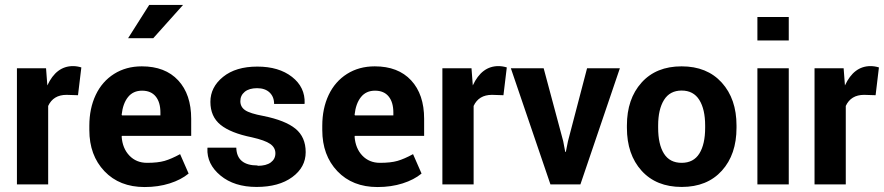

<svg xmlns="http://www.w3.org/2000/svg" viewBox="-20 -755 3620 786"><path d="M177.2 0H49.3V-475.6H168.5L173.8 -405.3Q210.4 -484.4 278.8 -484.4Q295.4 -484.4 313 -479L299.3 -365.2L252.4 -366.7Q198.2 -366.7 177.2 -321.3Z M636.7 -294.4Q636.7 -336.4 617.4 -360.1Q598.1 -383.8 561.5 -383.8Q524.9 -383.8 503.9 -357.4Q482.9 -331.1 478 -285.2L479.5 -282.7H636.7ZM571.8 10.7Q469.2 10.7 407.5 -54.2Q345.7 -119.1 345.7 -222.7V-240.2Q345.7 -311 371.8 -366.2Q397.9 -421.4 447 -452.4Q496.1 -483.4 560.5 -483.4Q656.2 -483.4 709.5 -426Q762.7 -368.7 762.7 -268.6V-198.7H479L478 -195.8Q481.4 -147.5 509.8 -117.9Q538.1 -88.4 582 -88.4Q626 -88.4 653.8 -96.4Q681.6 -104.5 717.3 -124L752 -44.9V-44.4Q721.2 -19 674.6 -4.2Q627.9 10.7 571.8 10.7ZM504.4 -598.6 590.8 -734.9H729.5L607.4 -598.6Z M1034.7 -77.6V-76.2Q1069.8 -76.2 1088.6 -90.1Q1107.4 -104 1107.4 -127.4Q1107.4 -150.9 1086.2 -165.8Q1064.9 -180.7 1011.2 -192.9Q924.3 -210.4 882.8 -244.1Q841.3 -277.8 841.3 -338.1Q841.3 -398.4 893.3 -440.4Q945.3 -482.4 1033.4 -482.4Q1121.6 -482.4 1175.5 -440.2Q1229.5 -397.9 1227.1 -332L1226.1 -329.6H1102.1Q1102.1 -358.9 1083.5 -376.5Q1064.9 -394 1032.5 -394Q1000 -394 981.9 -379.2Q963.9 -364.3 963.9 -340.8Q963.9 -317.4 983.4 -304Q1002.9 -290.5 1058.1 -280.3Q1147.9 -262.2 1189.7 -228Q1231.4 -193.8 1231.4 -132.1Q1231.4 -70.3 1176.5 -30Q1121.6 10.3 1030.3 10.3Q939 10.3 882.6 -36.4Q826.2 -83 829.1 -147.5L829.6 -150.4H947.3Q949.2 -77.6 1034.7 -77.6Z M1590.3 -294.4Q1590.3 -336.4 1571 -360.1Q1551.8 -383.8 1515.1 -383.8Q1478.5 -383.8 1457.5 -357.4Q1436.5 -331.1 1431.6 -285.2L1433.1 -282.7H1590.3ZM1525.4 10.7Q1422.9 10.7 1361.1 -54.2Q1299.3 -119.1 1299.3 -222.7V-240.2Q1299.3 -311 1325.4 -366.2Q1351.6 -421.4 1400.6 -452.4Q1449.7 -483.4 1514.2 -483.4Q1609.9 -483.4 1663.1 -426Q1716.3 -368.7 1716.3 -268.6V-198.7H1432.6L1431.6 -195.8Q1435.1 -147.5 1463.4 -117.9Q1491.7 -88.4 1535.6 -88.4Q1579.6 -88.4 1607.4 -96.4Q1635.3 -104.5 1670.9 -124L1705.6 -44.9V-44.4Q1674.8 -19 1628.2 -4.2Q1581.5 10.7 1525.4 10.7Z M1918.9 0H1791V-475.6H1910.2L1915.5 -405.3Q1952.1 -484.4 2020.5 -484.4Q2037.1 -484.4 2054.7 -479L2041 -365.2L1994.1 -366.7Q1939.9 -366.7 1918.9 -321.3Z M2205.6 -475.6 2285.6 -177.2 2293.9 -133.3H2296.4L2305.2 -177.2L2383.3 -475.6H2517.6L2356 0H2233.4L2071.3 -475.6Z M2674.3 -241.2V-231.9Q2674.3 -164.1 2698 -126.2Q2721.7 -88.4 2770.5 -88.4Q2819.3 -88.4 2843 -126.5Q2866.7 -164.6 2866.7 -231.9V-241.2Q2866.7 -307.6 2842.8 -345.9Q2818.8 -384.3 2770.5 -384.3Q2722.2 -384.3 2698.2 -345.7Q2674.3 -307.1 2674.3 -241.2ZM2546.4 -231.9V-241.2Q2546.4 -350.1 2606.2 -416.7Q2666 -483.4 2770.3 -483.4Q2874.5 -483.4 2934.8 -416.7Q2995.1 -350.1 2995.1 -241.2V-231.9Q2995.1 -122.6 2935.1 -56.2Q2875 10.3 2770.8 10.3Q2666.5 10.3 2606.4 -56.2Q2546.4 -122.6 2546.4 -231.9Z M3209 -475.6V0H3080.6V-475.6ZM3209 -685.5V-589.4H3080.6V-685.5Z M3442.4 0H3314.5V-475.6H3433.6L3439 -405.3Q3475.6 -484.4 3543.9 -484.4Q3560.5 -484.4 3578.1 -479L3564.5 -365.2L3517.6 -366.7Q3463.4 -366.7 3442.4 -321.3Z"/></svg>

Font: Yantramanav
Style: Bold
Weight: 700
Version: Version 1.001;PS 1.0;hotconv 1.0.72;makeotf.lib2.5.5900; ttf